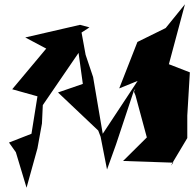

<svg xmlns="http://www.w3.org/2000/svg" viewBox="-20 -810 907 897"><path d="M354 -694 98 -635 196 -583 37 -393 155 -360 127 -185 22 -144 54 -99 104 67 155 -117 176 -233 180 -319 347 -563 367 -418 251 -378 439 -200 450 -171 480 -18 522 -135 605 -385 632 -423 649 -479 606 -381 613 -364 666 -168 555 -58 790 -50 778 -36 855 -165V-270L867 -472L769 -510L844 -790L754 -679L622 -614L537 -397L623 -432L460 -185L415 -450L380 -554L361 -658L398 -682Z"/></svg>

Font: Asimov Silicon
Style: Regular
Weight: 400
Designer: Google
Version: Version 2.000980; 2014